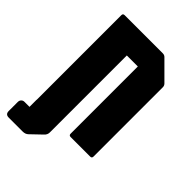

<svg xmlns="http://www.w3.org/2000/svg" viewBox="-251 -766 1029 1029"><g transform="rotate(45 263.5 -252.0)"><path d="M15 161Q-10 161 -10 136V67.5Q-10 56 -3 48.8Q4 41.5 15 41.5H53V-12.5H227V61.5Q227 79 213 91.5L153 149Q141 161 120.5 161ZM66 0Q53.5 0 53.5 -12.5V-654Q53.5 -666.5 66 -666.5H355.5Q367.5 -666.5 375.5 -658.5L475.5 -558.5Q484 -550 484 -538.5V-12.5Q484 0 471.5 0H323Q310.5 0 310.5 -12.5V-522H227V-12.5Q227 0 214.5 0Z"/></g></svg>

Font: Jaro 24pt
Style: Regular
Weight: 400
Designer: Agyei Archer, Celine Hurka, Mirko Velimirović
Version: Version 1.000